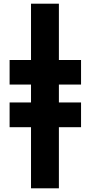

<svg xmlns="http://www.w3.org/2000/svg" viewBox="-20 -785 489 1040"><path d="M299 -460H419V-327H299V-230H419V-96H299V235H148V-96H32V-230H148V-327H32V-460H148V-765H299Z"/></svg>

Font: Noto Sans Display Black Narrow
Style: Regular
Weight: 900
Width: 4
Designer: Monotype Design team
Foundry: Monotype Imaging Inc.
Version: Version 1.000